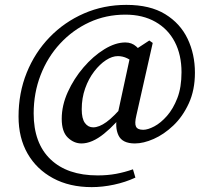

<svg xmlns="http://www.w3.org/2000/svg" viewBox="-20 -625 838 787"><path d="M314 -37Q283 -37 258 -61Q233 -85 233 -138Q233 -193 258 -248Q283 -303 322.5 -349Q362 -395 407.5 -423Q453 -451 494 -451Q520 -451 538.5 -434.5Q557 -418 575 -392L535 -365Q520 -377 501.5 -386Q483 -395 463 -395Q440 -395 414.5 -378.5Q389 -362 366 -332Q343 -302 329 -262.5Q315 -223 315 -177Q315 -139 328 -121Q341 -103 362 -103Q386 -103 416 -124.5Q446 -146 490 -198L497 -174Q456 -117 406.5 -77Q357 -37 314 -37ZM533 -37Q481 -37 465.5 -70.5Q450 -104 461 -151L517 -410L592 -459L606 -449L539 -152Q531 -119 537.5 -106Q544 -93 567 -93Q586 -93 612.5 -107Q639 -121 664.5 -150Q690 -179 707 -223Q724 -267 724 -329Q724 -400 696.5 -453Q669 -506 617 -535.5Q565 -565 494 -565Q414 -565 346 -533.5Q278 -502 226.5 -446.5Q175 -391 146.5 -317.5Q118 -244 118 -160Q118 -38 187 28Q256 94 380 94Q421 94 456 87.5Q491 81 525 69L535 103Q494 122 447 132Q400 142 356 142Q265 142 197.5 105.5Q130 69 93 4.5Q56 -60 56 -147Q56 -244 89.5 -327Q123 -410 183.5 -472.5Q244 -535 324.5 -570Q405 -605 498 -605Q595 -605 657 -567Q719 -529 749 -466Q779 -403 779 -327Q779 -256 754 -201.5Q729 -147 690.5 -110.5Q652 -74 610 -55.5Q568 -37 533 -37Z"/></svg>

Font: Lisu Bosa SemiBold
Style: Italic
Weight: 600
Italic angle: -19°
Designer: David Morse, Annie Olsen, Victor Gaultney, Frank Grießhammer (Latin)
Foundry: SIL International
Version: Version 2.000